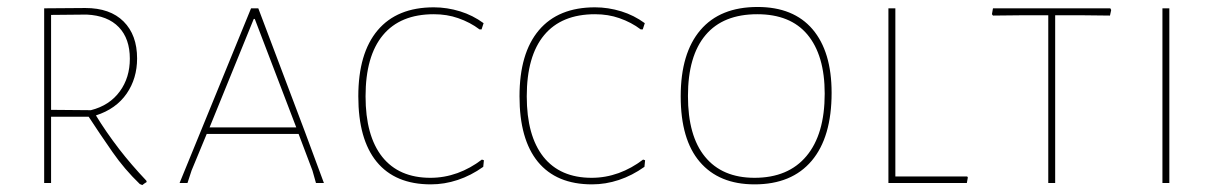

<svg xmlns="http://www.w3.org/2000/svg" viewBox="-20 -530 3515 556"><path d="M127.9 0H107.9V-505.9L227.1 -506.8Q298.8 -506.8 337.9 -467.8Q377 -428.7 377 -360.8Q377 -302.7 346.7 -258.8Q315.9 -214.4 257.8 -195.8Q286.6 -148.4 325.2 -98.1Q359.9 -53.2 403.8 -6.8L404.8 -2.9Q399.9 0 397.9 1.5L392.1 5.9L384.8 2.9Q340.3 -40 305.7 -89.8Q267.6 -144.5 236.8 -191.9H127.9ZM127.9 -211.9 243.2 -210.9Q297.4 -224.6 327.1 -265.6Q356 -305.2 356 -359.9Q356 -418 324.2 -451.2Q292 -484.9 231 -487.8L127.9 -486.8Z M534.7 -36.1 522.9 0H500L707 -505.9H728L862.8 -148.9L918 0H895L884.8 -36.1L844.7 -142.1H578.6ZM714.8 -475.1 586.9 -161.1H837.9L717.8 -475.1Z M1380.4 -462.9 1374.5 -444.8H1368.7Q1341.8 -465.3 1306.6 -477.5Q1274.4 -488.8 1236.3 -488.8Q1139.2 -488.8 1088.9 -428.2Q1038.6 -367.7 1038.6 -251Q1038.6 -136.7 1086.9 -75.7Q1135.3 -15.1 1226.6 -15.1Q1266.6 -15.1 1304.7 -28.8Q1342.3 -42.5 1375.5 -67.9L1381.3 -65.9L1379.4 -46.9Q1343.8 -21.5 1305.2 -8.8Q1267.1 3.9 1227.5 3.9Q1124.5 3.9 1070.8 -61.5Q1017.6 -126.5 1017.6 -251Q1017.6 -376 1073.7 -442.4Q1129.9 -508.8 1236.3 -508.8Q1274.4 -508.8 1312.5 -497.1Q1349.1 -485.8 1380.4 -462.9Z M1847.2 -462.9 1841.3 -444.8H1835.4Q1808.6 -465.3 1773.4 -477.5Q1741.2 -488.8 1703.1 -488.8Q1606 -488.8 1555.7 -428.2Q1505.4 -367.7 1505.4 -251Q1505.4 -136.7 1553.7 -75.7Q1602.1 -15.1 1693.4 -15.1Q1733.4 -15.1 1771.5 -28.8Q1809.1 -42.5 1842.3 -67.9L1848.1 -65.9L1846.2 -46.9Q1810.5 -21.5 1772 -8.8Q1733.9 3.9 1694.3 3.9Q1591.3 3.9 1537.6 -61.5Q1484.4 -126.5 1484.4 -251Q1484.4 -376 1540.5 -442.4Q1596.7 -508.8 1703.1 -508.8Q1741.2 -508.8 1779.3 -497.1Q1815.9 -485.8 1847.2 -462.9Z M2165 3.9Q2062 3.9 2006.3 -61.5Q1951.2 -126 1951.2 -251Q1951.2 -376 2008.3 -442.9Q2065.4 -509.8 2173.8 -509.8Q2277.8 -509.8 2333 -445.3Q2388.2 -380.4 2388.2 -261.2Q2388.2 -132.8 2330.6 -64.5Q2272.9 3.9 2165 3.9ZM2172.9 -488.8Q2074.2 -488.8 2023.4 -428.7Q1972.2 -368.2 1972.2 -252Q1972.2 -136.2 2021.5 -76.2Q2071.3 -15.1 2165 -15.1Q2262.7 -15.1 2315.4 -78.1Q2368.2 -141.1 2368.2 -258.8Q2368.2 -370.1 2317.9 -430.2Q2268.6 -488.8 2172.9 -488.8Z M2782.7 -16.1 2779.8 0H2552.7V-505.9H2572.8V-19H2780.8Z M2941.4 -485.8 2855.5 -484.9 2852.5 -488.8 2855.5 -505.9H3195.3L3197.8 -501L3194.3 -484.9L3111.3 -485.8H3035.6V0H3015.6V-485.8Z M3366.2 -505.9V0H3346.2V-505.9Z"/></svg>

Font: Datalegreya
Style: Gradient
Weight: 400
Designer: Figs Lab
Foundry: Figs Lab
Version: Version 1.002;PS 001.002;hotconv 1.0.70;makeotf.lib2.5.58329